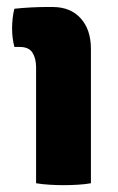

<svg xmlns="http://www.w3.org/2000/svg" viewBox="-20 -523 338 548"><path d="M239.5 0Q223 3 202.5 4.2Q182 5.5 161.5 5.5Q142 5.5 121.2 4.2Q100.5 3 83 0V-331Q83 -356 72.8 -372.5Q62.5 -389 36 -389H21Q14.5 -414.5 14.5 -442Q14.5 -455 16 -469.8Q17.5 -484.5 21 -498Q44 -500.5 68.2 -501.8Q92.5 -503 109 -503H130.5Q181 -503 210.2 -470.8Q239.5 -438.5 239.5 -383.5Z"/></svg>

Font: Signika Light
Style: Bold
Weight: 700
Version: Version 2.003;gftools[0.9.32]